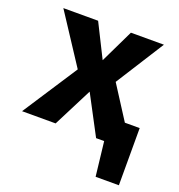

<svg xmlns="http://www.w3.org/2000/svg" viewBox="-131 -654 877 942"><g transform="rotate(20 307.5 -183.0)"><path d="M197.9 0H22.6L209.2 -286.2L40 -544.6H221.5L308.7 -370.3L392.8 -544.6H565.1L405.1 -292.3L515.9 -119.5H593.3V179H471.8L451.3 0H409.2L301.5 -203.6Z"/></g></svg>

Font: Fira Code
Style: Bold
Weight: 700
Monospace: yes
Designer: Carrois Corporate, Edenspiekermann AG, Nikita Prokopov
Foundry: Carrois Corporate, Edenspiekermann AG, Nikita Prokopov
Version: Version 6.000; ttfautohint (v1.8.2) -l 8 -r 50 -G 200 -x 14 